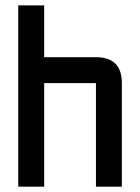

<svg xmlns="http://www.w3.org/2000/svg" viewBox="-20 -704 528 724"><path d="M48.8 -683.6H146.5V-488.3H341.8Q439.5 -488.3 439.5 -390.6V0H341.8V-390.6H146.5V0H48.8Z"/></svg>

Font: BabelStone Runic Short Twig
Style: Regular
Weight: 400
Designer: Andrew West
Foundry: BabelStone
Version: Version 3.003;March 14, 2022